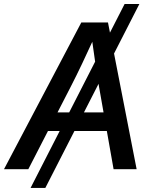

<svg xmlns="http://www.w3.org/2000/svg" viewBox="-51 -839 752 952"><path d="M640.1 -819.3 173.8 92.8H100.6L566.9 -819.3ZM-31.2 0 352.1 -727.5H484.4L626.5 0H512.2L439.9 -409.2Q431.6 -459.5 422.1 -523.2Q412.6 -586.9 399.9 -679.2H428.7Q386.7 -587.4 356.4 -523.9Q326.2 -460.4 299.8 -409.2L89.4 0ZM145 -189.5 160.6 -281.7H527.8L512.7 -189.5Z"/></svg>

Font: Inter 28pt Medium
Style: Italic
Weight: 500
Italic angle: -9.3988°
Designer: Rasmus Andersson
Foundry: rsms
Version: Version 4.001;git-66647c0bb